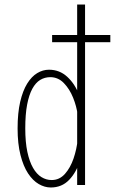

<svg xmlns="http://www.w3.org/2000/svg" viewBox="-20 -820 509 851"><path d="M205 11Q178 11 151.8 -4.2Q125.5 -19.5 104.5 -51.2Q83.5 -83 70.8 -132.8Q58 -182.5 58 -251Q58 -319.5 69.5 -368.8Q81 -418 100.5 -449.5Q120 -481 145 -496Q170 -511 197 -511Q244 -511 278.2 -479.5Q312.5 -448 331.2 -398Q350 -348 350 -292L324 -312Q319.5 -348.5 304 -387Q288.5 -425.5 263 -451.8Q237.5 -478 203 -478Q178.5 -478 158.2 -465.8Q138 -453.5 123.2 -426.5Q108.5 -399.5 100.2 -356.2Q92 -313 92 -251Q92 -190.5 101.2 -147Q110.5 -103.5 126.5 -75.8Q142.5 -48 163.8 -35Q185 -22 209 -22Q243.5 -22 267.8 -49.2Q292 -76.5 306 -117.5Q320 -158.5 324 -200L350 -216Q350 -160 334.2 -108Q318.5 -56 286.2 -22.5Q254 11 205 11ZM322 0V-71V-800H357V0ZM211 -665H469V-633H211Z"/></svg>

Font: League Mono Thin Condensed
Style: Regular
Weight: 100
Width: 1
Designer: Tyler Finck
Foundry: The League of Moveable Type / Tyler Finck
Version: Version 2.300;RELEASE